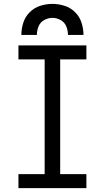

<svg xmlns="http://www.w3.org/2000/svg" viewBox="-20 -969 540 989"><path d="M75 0V-72H210V-663H75V-735H425V-663H290V-72H425V0ZM90 -789Q90 -821 100 -852Q110 -883 133 -906Q156 -929 187 -939Q218 -949 250 -949Q282 -949 313 -939Q344 -929 367 -906Q390 -883 400 -852Q410 -821 410 -789H330Q330 -812 321.5 -833Q313 -854 292.5 -865.5Q272 -877 250 -877Q228 -877 207.5 -865.5Q187 -854 178.5 -833Q170 -812 170 -789Z"/></svg>

Font: Iosevka SS01
Style: Regular
Weight: 400
Monospace: yes
Designer: Belleve Invis
Foundry: Belleve Invis
Version: 2.3.3; ttfautohint (v1.8.3)